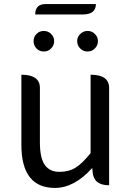

<svg xmlns="http://www.w3.org/2000/svg" viewBox="-20 -910 647 943"><path d="M250 13Q85 13 85 -199V-543Q176 -543 176 -478V-210Q176 -134 200 -100Q224 -66 271 -66Q319 -66 352 -87Q385 -108 425 -158V-543Q516 -543 516 -478V0Q440 0 435 -65L433 -85Q345 13 250 13ZM231 -672Q217 -657 195 -657Q174 -657 159 -672Q145 -687 145 -708Q145 -729 159 -743Q173 -758 195 -758Q217 -758 231 -743Q246 -729 246 -708Q246 -687 231 -672ZM153 -839Q153 -890 204 -890H451Q451 -839 386 -839ZM446 -672Q432 -657 410 -657Q389 -657 374 -672Q359 -687 359 -708Q359 -729 374 -743Q389 -758 410 -758Q432 -758 446 -743Q461 -729 461 -708Q461 -687 446 -672Z"/></svg>

Font: Swei Toothpaste CJK TC
Style: Regular
Weight: 400
Version: Version 1.0